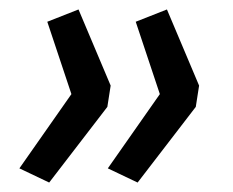

<svg xmlns="http://www.w3.org/2000/svg" viewBox="-20 -469 493 406"><path d="M84 -83 21 -113 131 -270 80 -423 146 -449 214 -288 207 -243ZM271 -83 208 -113 318 -270 267 -423 333 -449 401 -288 394 -243Z"/></svg>

Font: Nunito Sans 12pt Medium
Style: Italic
Weight: 500
Italic angle: -9°
Designer: Vernon Adams
Foundry: Vernon Adams
Version: Version 3.101;gftools[0.9.27]